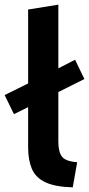

<svg xmlns="http://www.w3.org/2000/svg" viewBox="-25 -796 385 826"><path d="M288 10Q212 8 170 -12Q128 -32 112 -70Q96 -108 96 -162V-335L35 -305L-5 -387L96 -437V-755L226 -776V-502L298 -539L338 -456L226 -400V-186Q226 -144 241 -123Q256 -102 307 -98Z"/></svg>

Font: Ubuntu Sans
Style: Bold
Weight: 700
Designer: Dalton Maag Ltd
Foundry: Dalton Maag Ltd
Version: Version 1.006; ttfautohint (v1.8.4.7-5d5b)